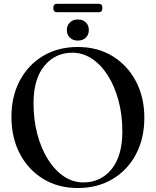

<svg xmlns="http://www.w3.org/2000/svg" viewBox="-20 -956 804 991"><path d="M381.5 -713.5Q483.5 -713.5 560.8 -666.2Q638 -619 681.5 -536.5Q725 -454 725 -348Q725 -241 681.5 -159.2Q638 -77.5 560.5 -31.5Q483 14.5 381 14.5Q280 14.5 202.8 -32.8Q125.5 -80 82.2 -162.8Q39 -245.5 39 -353Q39 -459 82.5 -540.5Q126 -622 203.2 -667.8Q280.5 -713.5 381.5 -713.5ZM611.5 -278Q611.5 -363 591.8 -436.8Q572 -510.5 536.8 -566.2Q501.5 -622 454.5 -653Q407.5 -684 354 -684Q264.5 -684 208.8 -615.8Q153 -547.5 153 -423.5Q153 -337.5 172.8 -263.2Q192.5 -189 227.8 -133Q263 -77 309.5 -45.8Q356 -14.5 410 -14.5Q500.5 -14.5 556 -83Q611.5 -151.5 611.5 -278ZM382 -746.5Q356 -746.5 340.5 -761.8Q325 -777 325 -801Q325 -825 340.8 -840.2Q356.5 -855.5 382 -855.5Q408 -855.5 423.2 -840.2Q438.5 -825 438.5 -801Q438.5 -777.5 423.2 -762Q408 -746.5 382 -746.5ZM255 -914.5Q255 -936.5 273.5 -936.5H490Q508.5 -936.5 508.5 -915Q508.5 -893 490 -893H273.5Q255 -893 255 -914.5Z"/></svg>

Font: Fraunces 72pt S000
Style: Regular
Weight: 400
Version: Version 1.000; ttfautohint (v1.8.3)